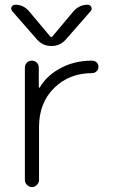

<svg xmlns="http://www.w3.org/2000/svg" viewBox="-20 -796 478 795"><path d="M343.8 -776.4Q353.5 -776.4 357.9 -767.1Q362.3 -757.8 355.5 -750L252 -631.8Q228.5 -605.5 192.9 -605.5Q157.2 -605.5 133.8 -631.8L30.3 -750Q26.4 -754.9 26.4 -759.8Q26.4 -763.7 27.3 -766.6Q32.2 -776.4 43 -776.4Q78.1 -776.4 100.6 -749L187.5 -645.5Q192.4 -639.6 197.3 -645.5L284.2 -749Q307.6 -776.4 343.8 -776.4ZM140.6 -435.5Q140.6 -433.6 142.1 -433.1Q143.6 -432.6 144.5 -433.6Q171.9 -480.5 223.6 -509.8Q283.2 -544.9 361.3 -544.9Q372.1 -544.9 379.9 -537.6Q387.7 -530.3 387.7 -519.5Q387.7 -508.8 379.9 -501Q372.1 -493.2 361.3 -493.2Q266.6 -493.2 204.1 -431.6Q141.6 -370.1 141.6 -270.5V-50.8Q141.6 -39.1 132.8 -30.3Q124 -21.5 112.3 -21.5Q100.6 -21.5 91.8 -30.3Q83 -39.1 83 -50.8V-515.6Q83 -528.3 91.3 -536.6Q99.6 -544.9 111.8 -544.9Q124 -544.9 132.3 -536.6Q140.6 -528.3 140.6 -515.6Z"/></svg>

Font: irohamaru Light
Style: Regular
Weight: 200
Designer: [Source Han Sans]
Ryoko NISHIZUKA  (kana & ideographs); Paul D. Hunt (Latin, Greek & Cyrillic); Wenlong ZHANG  (bopomofo
Version: Version 1.01